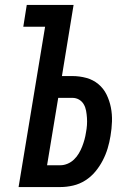

<svg xmlns="http://www.w3.org/2000/svg" viewBox="-20 -755 540 775"><path d="M55 0 162 -647H74L88 -735H277L230 -448H272Q301 -448 328.5 -440.5Q356 -433 377 -415.5Q398 -398 410 -373.5Q422 -349 427.5 -321.5Q433 -294 432 -264.5Q431 -235 426 -206Q422 -181 414.5 -156Q407 -131 394.5 -107Q382 -83 364.5 -62Q347 -41 324 -26.5Q301 -12 275 -6Q249 0 224 0ZM224 -88Q238 -88 252.5 -94Q267 -100 278.5 -111Q290 -122 298 -135.5Q306 -149 311.5 -163Q317 -177 321 -191.5Q325 -206 327 -220Q330 -235 331 -250Q332 -265 331 -279.5Q330 -294 327.5 -308Q325 -322 318 -334Q311 -346 299 -353Q287 -360 272 -360H215L170 -88Z"/></svg>

Font: Iosevka Term Curly SmBd Obl
Style: Regular
Weight: 600
Italic angle: -9°
Designer: Belleve Invis
Foundry: Belleve Invis
Version: Version 32.3.0